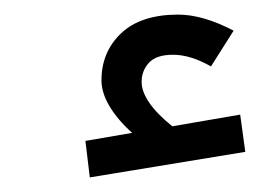

<svg xmlns="http://www.w3.org/2000/svg" viewBox="-20 -747 356 263"><path d="M316 -539 103 -504 97 -554 161 -565Q141 -583 130 -601.5Q119 -620 119 -637Q119 -676 146 -701.5Q173 -727 224 -727Q258 -727 300 -705L269 -656Q241 -672 217 -672Q194 -672 184 -661Q174 -650 174 -635Q174 -608 216 -574L309 -590Z"/></svg>

Font: FiraGOUPP
Style: Medium
Weight: 400
Designer: bBox Type
Foundry: bBox Type GmbH
Version: Version 1.001